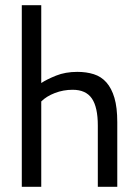

<svg xmlns="http://www.w3.org/2000/svg" viewBox="-20 -720 527 740"><path d="M357 0V-236Q357 -307 334 -340.5Q311 -374 260 -374Q224 -374 191.5 -361.5Q159 -349 139 -329V0H64V-700H139V-400Q160 -414 196 -428.5Q232 -443 278 -443Q313 -443 341.5 -434Q370 -425 390 -402.5Q410 -380 421 -343Q432 -306 432 -249V0Z"/></svg>

Font: PT Sans Narrow
Style: Regular
Weight: 400
Width: 3
Designer: A.Korolkova, O.Umpeleva, V.Yefimov
Foundry: ParaType Ltd
Version: Version 2.003W OFL